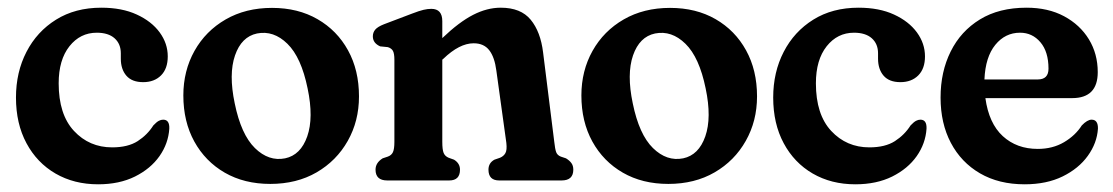

<svg xmlns="http://www.w3.org/2000/svg" viewBox="-20 -469 2893 499"><path d="M416 -322.5Q416 -290.5 398.5 -273Q381 -255.5 352 -255.5Q323 -255.5 308.5 -272.2Q294 -289 294 -316.5V-330.5Q294 -355 277.8 -369.5Q261.5 -384 231.5 -384Q188.5 -384 160.5 -348.8Q132.5 -313.5 132.5 -252.5Q132.5 -171.5 172.2 -128.8Q212 -86 271.5 -86Q312.5 -86 337.8 -102.2Q363 -118.5 378.5 -143Q387 -152 392.8 -155Q398.5 -158 404 -158Q421 -158 420 -134.5Q417.5 -96 394.5 -63.2Q371.5 -30.5 330.8 -10.2Q290 10 235 10Q172.5 10 124.2 -18Q76 -46 48.8 -96.8Q21.5 -147.5 21.5 -215.5Q21.5 -281.5 48.8 -334.2Q76 -387 125.8 -418Q175.5 -449 243.5 -449Q297 -449 335.5 -431.2Q374 -413.5 395 -384.8Q416 -356 416 -322.5Z M687 -448.5Q754.5 -448.5 805.2 -419.2Q856 -390 884.5 -338.2Q913 -286.5 913 -218.5Q913 -154.5 883.8 -102.8Q854.5 -51 802.8 -21Q751 9 682.5 9Q615 9 564.2 -20.2Q513.5 -49.5 485 -101.2Q456.5 -153 456.5 -221Q456.5 -285 485.5 -336.8Q514.5 -388.5 566.5 -418.5Q618.5 -448.5 687 -448.5ZM721 -57.5Q761.5 -66 778.5 -114.5Q795.5 -163 779.5 -239Q763 -320 727 -355.2Q691 -390.5 648 -382Q607.5 -373.5 590.8 -325Q574 -276.5 590 -200.5Q606.5 -119.5 642.5 -84.2Q678.5 -49 721 -57.5Z M1129.5 -414V-370Q1173.5 -412 1209.8 -430.5Q1246 -449 1281.5 -449Q1333.5 -449 1359.2 -417.8Q1385 -386.5 1391.5 -332.5L1420.5 -100.5Q1422.5 -81.5 1425.5 -73.5Q1428.5 -65.5 1437.5 -62L1451 -57.5Q1460 -52 1465 -45.2Q1470 -38.5 1470 -28Q1470 0 1439.5 0H1277.5Q1249.5 0 1249.5 -28Q1249.5 -45.5 1265 -54L1279.5 -59Q1289 -63 1293.5 -71Q1298 -79 1296 -97.5L1270 -285.5Q1265.5 -320.5 1251.5 -338.5Q1237.5 -356.5 1211 -356.5Q1174 -356.5 1132 -316L1129.5 -314V-100.5Q1129.5 -80 1133 -71.5Q1136.5 -63 1146 -59L1160 -54Q1175.5 -44.5 1175.5 -28Q1175.5 0 1147.5 0H986.5Q956 0 956 -28Q956 -46 974.5 -57.5L988 -62Q997.5 -65.5 1001.2 -73.5Q1005 -81.5 1005 -100.5V-313.5Q1005 -330 1001.2 -336.8Q997.5 -343.5 988 -346.5L968 -348.5Q949 -357 949 -374.5Q949 -384.5 955.2 -392Q961.5 -399.5 978 -406L1050.5 -433.5Q1070 -441 1080.8 -443.5Q1091.5 -446 1101 -446Q1129.5 -446 1129.5 -414Z M1721.5 -448.5Q1789 -448.5 1839.8 -419.2Q1890.5 -390 1919 -338.2Q1947.5 -286.5 1947.5 -218.5Q1947.5 -154.5 1918.2 -102.8Q1889 -51 1837.2 -21Q1785.5 9 1717 9Q1649.5 9 1598.8 -20.2Q1548 -49.5 1519.5 -101.2Q1491 -153 1491 -221Q1491 -285 1520 -336.8Q1549 -388.5 1601 -418.5Q1653 -448.5 1721.5 -448.5ZM1755.5 -57.5Q1796 -66 1813 -114.5Q1830 -163 1814 -239Q1797.5 -320 1761.5 -355.2Q1725.5 -390.5 1682.5 -382Q1642 -373.5 1625.2 -325Q1608.5 -276.5 1624.5 -200.5Q1641 -119.5 1677 -84.2Q1713 -49 1755.5 -57.5Z M2384 -322.5Q2384 -290.5 2366.5 -273Q2349 -255.5 2320 -255.5Q2291 -255.5 2276.5 -272.2Q2262 -289 2262 -316.5V-330.5Q2262 -355 2245.8 -369.5Q2229.5 -384 2199.5 -384Q2156.5 -384 2128.5 -348.8Q2100.5 -313.5 2100.5 -252.5Q2100.5 -171.5 2140.2 -128.8Q2180 -86 2239.5 -86Q2280.5 -86 2305.8 -102.2Q2331 -118.5 2346.5 -143Q2355 -152 2360.8 -155Q2366.5 -158 2372 -158Q2389 -158 2388 -134.5Q2385.5 -96 2362.5 -63.2Q2339.5 -30.5 2298.8 -10.2Q2258 10 2203 10Q2140.5 10 2092.2 -18Q2044 -46 2016.8 -96.8Q1989.5 -147.5 1989.5 -215.5Q1989.5 -281.5 2016.8 -334.2Q2044 -387 2093.8 -418Q2143.5 -449 2211.5 -449Q2265 -449 2303.5 -431.2Q2342 -413.5 2363 -384.8Q2384 -356 2384 -322.5Z M2833 -281.5Q2833 -214 2766.5 -214H2541Q2550 -148.5 2586.2 -115.2Q2622.5 -82 2677 -82Q2716 -82 2745.5 -99.5Q2775 -117 2791.5 -143Q2806 -158 2817 -158Q2834 -158 2833.5 -134.5Q2831 -97 2807.2 -64Q2783.5 -31 2741.8 -10.5Q2700 10 2643 10Q2576 10 2527 -18.5Q2478 -47 2451.2 -97.8Q2424.5 -148.5 2424.5 -215.5Q2424.5 -282.5 2450.8 -335.2Q2477 -388 2526.8 -418.5Q2576.5 -449 2648 -449Q2704 -449 2745.5 -426.8Q2787 -404.5 2810 -366.8Q2833 -329 2833 -281.5ZM2631 -384Q2592.5 -384 2566.8 -352.5Q2541 -321 2538.5 -262.5H2677Q2705 -262.5 2705 -290.5Q2705 -334.5 2684 -359.2Q2663 -384 2631 -384Z"/></svg>

Font: Fraunces 144pt S100 SemiBold
Style: Regular
Weight: 600
Version: Version 1.000; ttfautohint (v1.8.3)